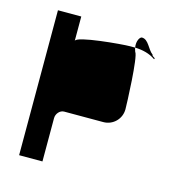

<svg xmlns="http://www.w3.org/2000/svg" viewBox="-84 -783 614 668"><g transform="rotate(15 222.5 -449.0)"><path d="M44 -188H128V-344C128 -360 141 -375 156 -375H297C332 -375 360 -403 360 -438C360 -454 354 -627 341 -640C339 -645 338 -650 337 -654H319C291 -654 128 -640 128 -622V-710H44ZM337 -654C365 -653 390 -647 411 -632C417 -638 402 -638 402 -646C383 -660 375 -694 351 -694C344 -694 333 -678 337 -654Z"/></g></svg>

Font: bitstorm
Style: cn
Weight: 400
Version: Version 0.2